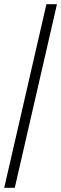

<svg xmlns="http://www.w3.org/2000/svg" viewBox="-20 -770 290 910"><path d="M0 120 200 -750H250L50 120Z"/></svg>

Font: Spectral
Style: Regular
Weight: 400
Designer: Jean-Baptiste Levee
Foundry: Production Type
Version: Version 2.001